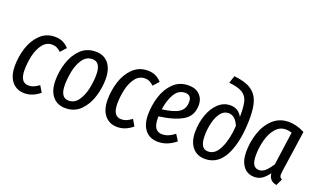

<svg xmlns="http://www.w3.org/2000/svg" viewBox="-77 -1198 2770 1661"><g transform="rotate(20 1308.5 -368.0)"><path d="M409 -481 362 -429Q341 -448 323 -457Q305 -466 281 -466Q227 -466 193 -421Q159 -376 144 -310Q129 -244 129 -178Q129 -63 206 -63Q232 -63 253 -72Q274 -81 302 -101L336 -43Q269 12 197 12Q123 12 80.5 -39.5Q38 -91 38 -182Q38 -268 64 -349.5Q90 -431 145 -484.5Q200 -538 281 -538Q320 -538 350.5 -524.5Q381 -511 409 -481Z M411 -184Q411 -266 436.5 -347.5Q462 -429 517 -483.5Q572 -538 655 -538Q732 -538 774 -486Q816 -434 816 -343Q816 -262 791 -180.5Q766 -99 711.5 -43.5Q657 12 573 12Q496 12 453.5 -40.5Q411 -93 411 -184ZM727 -351Q727 -467 651 -467Q596 -467 562.5 -420Q529 -373 515 -306Q501 -239 501 -176Q501 -59 577 -59Q631 -59 664.5 -106.5Q698 -154 712.5 -221.5Q727 -289 727 -351Z M1263 -481 1216 -429Q1195 -448 1177 -457Q1159 -466 1135 -466Q1081 -466 1047 -421Q1013 -376 998 -310Q983 -244 983 -178Q983 -63 1060 -63Q1086 -63 1107 -72Q1128 -81 1156 -101L1190 -43Q1123 12 1051 12Q977 12 934.5 -39.5Q892 -91 892 -182Q892 -268 918 -349.5Q944 -431 999 -484.5Q1054 -538 1135 -538Q1174 -538 1204.5 -524.5Q1235 -511 1263 -481Z M1355 -197V-183Q1355 -118 1376 -90Q1397 -62 1436 -62Q1466 -62 1493 -73Q1520 -84 1551 -108L1587 -51Q1510 12 1426 12Q1349 12 1307 -39Q1265 -90 1265 -181Q1265 -267 1291 -349Q1317 -431 1372.5 -484.5Q1428 -538 1510 -538Q1577 -538 1613.5 -501Q1650 -464 1650 -408Q1650 -307 1571.5 -261Q1493 -215 1355 -197ZM1361 -264Q1466 -277 1514 -308Q1562 -339 1562 -405Q1562 -468 1504 -468Q1443 -468 1408 -409.5Q1373 -351 1361 -264Z M1699 -179Q1699 -262 1725 -336Q1751 -410 1799 -455Q1847 -500 1909 -500Q1983 -500 2019 -433V-459Q2019 -539 2005.5 -582Q1992 -625 1952 -648.5Q1912 -672 1831 -680L1854 -748Q1954 -738 2008 -703.5Q2062 -669 2083 -609.5Q2104 -550 2104 -457Q2104 -245 2042 -116.5Q1980 12 1857 12Q1785 12 1742 -38.5Q1699 -89 1699 -179ZM2013 -348Q1979 -431 1917 -431Q1875 -431 1846 -394Q1817 -357 1802.5 -298.5Q1788 -240 1788 -177Q1788 -116 1806 -87Q1824 -58 1861 -58Q1928 -58 1967 -143Q2006 -228 2013 -348Z M2580 -499 2525 -119Q2522 -101 2522 -88Q2522 -73 2527 -64Q2532 -55 2546 -49L2517 12Q2448 1 2441 -69Q2412 -29 2382 -8.5Q2352 12 2311 12Q2247 12 2210 -37Q2173 -86 2173 -169Q2173 -257 2200.5 -341.5Q2228 -426 2287 -482Q2346 -538 2434 -538Q2504 -538 2580 -499ZM2262 -169Q2262 -111 2279 -84.5Q2296 -58 2330 -58Q2361 -58 2387 -81.5Q2413 -105 2443 -150L2486 -458Q2459 -468 2432 -468Q2375 -468 2337 -423.5Q2299 -379 2280.5 -310Q2262 -241 2262 -169Z"/></g></svg>

Font: Fira Sans Extra Condensed
Style: Italic
Weight: 400
Width: 3
Italic angle: -8°
Designer: Carrois Corporate & Edenspiekermann AG
Foundry: Carrois Corporate GbR & Edenspiekermann AG
Version: Version 4.203